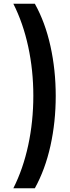

<svg xmlns="http://www.w3.org/2000/svg" viewBox="-20 -852 380 1037"><path d="M52 165Q105 60 132.5 -68Q160 -196 160 -335Q160 -472 132.5 -599.5Q105 -727 52 -832H168Q224 -732 252.5 -603Q281 -474 281 -334Q281 -193 252.5 -64.5Q224 64 168 165Z"/></svg>

Font: Noto Sans Devanagari UI ExtraCondensed
Style: Bold
Weight: 700
Width: 2
Designer: Jelle Bosma - Monotype Design Team
Foundry: Monotype Imaging Inc.
Version: Version 2.004